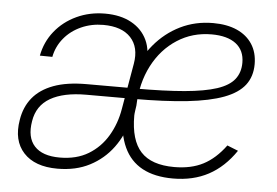

<svg xmlns="http://www.w3.org/2000/svg" viewBox="-44 -613 985 682"><g transform="rotate(5 448.0 -271.5)"><path d="M183.1 10.3Q102.5 10.3 62.5 -33.2Q22.5 -76.7 35.2 -150.9Q42.5 -197.3 69.1 -230Q95.7 -262.7 143.1 -280.3Q190.4 -297.9 260.7 -297.9Q287.6 -297.9 313 -297.9Q338.4 -297.9 365.5 -297.9Q392.6 -297.9 422.4 -297.9L418.5 -260.3Q380.4 -260.3 340.1 -260.3Q299.8 -260.3 262.7 -260.3Q182.1 -260.3 135 -233.2Q87.9 -206.1 79.1 -149.9Q69.3 -91.8 97.7 -60.8Q126 -29.8 188 -29.8Q247.6 -29.8 290 -55.4Q332.5 -81.1 358.4 -124.8Q384.3 -168.5 393.1 -221.7L421.4 -384.8Q431.6 -443.8 399.7 -478.3Q367.7 -512.7 301.8 -512.7Q259.3 -512.7 222.9 -496.3Q186.5 -480 162.4 -450.7Q138.2 -421.4 130.9 -383.8L86.4 -384.3Q95.7 -433.6 126.2 -471.7Q156.7 -509.8 203.1 -531.5Q249.5 -553.2 304.7 -553.2Q359.9 -553.2 398.4 -532Q437 -510.7 454.6 -473.1Q472.2 -435.5 463.9 -387.2L430.2 -188L427.2 -186Q413.1 -129.9 380.4 -85.4Q347.7 -41 298.3 -15.4Q249 10.3 183.1 10.3ZM595.2 9.3Q529.3 9.3 485.6 -14.4Q441.9 -38.1 420.2 -85.2Q398.4 -132.3 398.4 -202.1Q398.4 -278.3 419.9 -342.5Q441.4 -406.7 480.7 -453.9Q520 -501 573.2 -527.1Q626.5 -553.2 689.9 -553.2Q739.3 -553.2 774.9 -537.4Q810.5 -521.5 829.8 -491.7Q849.1 -461.9 849.1 -420.4Q849.1 -376.5 825.7 -345.9Q802.2 -315.4 752.2 -296.6Q702.1 -277.8 622.3 -269Q542.5 -260.3 428.7 -260.3L432.6 -297.4Q538.1 -297.4 609.6 -303.7Q681.2 -310.1 724.1 -324.2Q767.1 -338.4 786.1 -362.5Q805.2 -386.7 805.2 -421.9Q805.2 -465.8 774.7 -489.3Q744.1 -512.7 688 -512.7Q619.6 -512.7 565.2 -477.5Q510.7 -442.4 478.5 -380.4Q446.3 -318.4 443.4 -237.3Q441.9 -227.1 440.9 -220.2Q439.9 -213.4 439.5 -209.2Q439 -205.1 439 -201.2Q439 -113.8 476.8 -72.8Q514.6 -31.7 596.2 -31.7Q656.2 -31.7 699.2 -54Q742.2 -76.2 777.8 -124.5L816.9 -108.9Q776.4 -49.3 721.7 -20Q667 9.3 595.2 9.3Z"/></g></svg>

Font: Inter 17pt ExtraLight
Style: Italic
Weight: 250
Italic angle: -9.3988°
Version: Version 4.001;git-66647c0bb